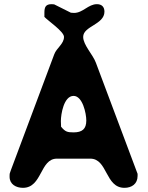

<svg xmlns="http://www.w3.org/2000/svg" viewBox="-20 -901 712 921"><path d="M26 -53C26 -17 57 0 90 0C183 0 171 -140 253 -140H413C497 -140 484 0 577 0C612 0 640 -19 640 -57V-67C610 -147 470 -520 440 -600C426 -639 379 -685 379 -724C379 -776 481 -783 481 -845C481 -868 468 -881 445 -881C403 -881 378 -839 335 -839C331 -839 321 -840 320 -840L240 -880C239 -880 231 -881 228 -881C199 -881 193 -867 193 -840V-820C208 -803 287 -750 287 -724C287 -690 251 -671 240 -640C209 -557 64 -170 33 -87C26 -68 26 -70 26 -53ZM273 -293C273 -297 272 -316 272 -320C272 -353 286 -441 333 -441C376 -441 394 -357 394 -323C394 -282 374 -266 333 -266C303 -266 293 -269 273 -293Z"/></svg>

Font: Asimov Print
Style: Regular
Weight: 500
Designer: Google
Version: Version 2.000980: 2014